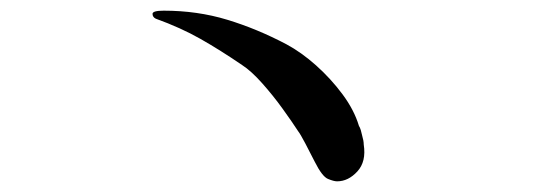

<svg xmlns="http://www.w3.org/2000/svg" viewBox="-20 -517 1040 360"><path d="M662 -246Q667 -214 650 -195.5Q633 -177 612 -177Q606 -177 595 -181.5Q584 -186 570 -214Q562 -230 552.5 -248Q543 -266 539 -271Q528 -288 510 -313Q492 -338 471.5 -361Q451 -384 434 -395Q393 -423 356 -444Q319 -465 272 -482Q266 -485 266 -491Q266 -497 287 -497Q350 -497 406 -480Q462 -463 517 -434Q545 -419 572.5 -394.5Q600 -370 622 -340.5Q644 -311 653 -281Q655 -278 656.5 -273Q658 -268 659 -263Q662 -253 662 -246Z"/></svg>

Font: Kaisei HarunoUmi
Style: Regular
Weight: 400
Designer: Font-Kai, 金井和夫
Foundry: KAZUO KANAI
Version: Version 5.003